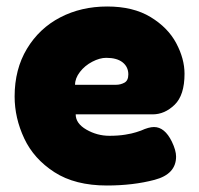

<svg xmlns="http://www.w3.org/2000/svg" viewBox="-20 -558 613 591"><path d="M450 -206H213Q213 -178 246 -159Q279 -140 317 -140Q344 -140 365.5 -143.5Q387 -147 399 -151Q411 -155 414 -156Q438 -167 454 -167Q487 -167 509 -122Q522 -95 522 -76Q522 -22 456 -4.5Q390 13 309 13Q211 13 147.5 -28Q84 -69 54.5 -132Q25 -195 25 -261Q25 -345 63 -408Q101 -471 165.5 -504.5Q230 -538 310 -538Q390 -538 443.5 -505.5Q497 -473 522.5 -425Q548 -377 548 -331Q548 -265 517.5 -235.5Q487 -206 450 -206ZM375 -329Q375 -352 357.5 -366Q340 -380 307 -380Q287 -380 264 -368Q241 -356 226 -336.5Q211 -317 211 -297H337Q351 -297 363 -303.5Q375 -310 375 -329Z"/></svg>

Font: Fredoka One
Style: Regular
Weight: 400
Designer: Milena B. Brandão, Ben Nathan
Version: Version 2.000; ttfautohint (v1.5.33-1714) -l 8 -r 50 -G 200 